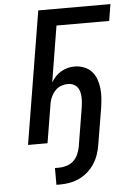

<svg xmlns="http://www.w3.org/2000/svg" viewBox="-63 -781 725 1060"><g transform="rotate(-5 300.0 -251.0)"><path d="M206 233V140H228Q249 140 270.5 133.5Q292 127 308.5 112Q325 97 334 76.5Q343 56 347 35L383 -184Q385 -198 386 -213Q387 -228 386 -242.5Q385 -257 381 -270.5Q377 -284 368 -294.5Q359 -305 346 -310.5Q333 -316 318 -316Q300 -316 282 -310Q264 -304 250 -290.5Q236 -277 227 -259.5Q218 -242 214 -224L177 0H69L190 -735H590L575 -643H283L232 -332Q242 -349 256 -364Q270 -379 287.5 -389Q305 -399 323.5 -404Q342 -409 361 -409Q389 -409 414 -399.5Q439 -390 456 -371.5Q473 -353 482 -328.5Q491 -304 494 -277.5Q497 -251 495 -223.5Q493 -196 489 -169L455 35Q451 61 442 87Q433 113 417.5 137Q402 161 380.5 180Q359 199 333.5 211Q308 223 281 228Q254 233 228 233Z"/></g></svg>

Font: Iosevka Aile Semibold
Style: Italic
Weight: 600
Italic angle: -9°
Designer: Belleve Invis
Foundry: Belleve Invis
Version: Version 31.1.0; ttfautohint (v1.8.4)